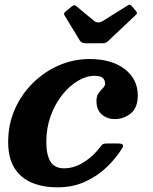

<svg xmlns="http://www.w3.org/2000/svg" viewBox="-20 -788 656 823"><path d="M322 -614.5 257 -721.5Q250.5 -731 261.5 -739L288.5 -761Q296 -766.5 299 -766Q302 -765.5 308.5 -760.5L382.5 -699Q399.5 -685 421.5 -698.5L527 -764.5Q534.5 -769 537.8 -767.5Q541 -766 546 -760.5L562.5 -741Q567.5 -735 567.2 -731.8Q567 -728.5 560 -722L444.5 -613Q438.5 -607 433.2 -604.8Q428 -602.5 416.5 -602.5H350.5Q337.5 -602.5 331.8 -605.5Q326 -608.5 322 -614.5ZM570.5 -379.5Q570.5 -325 539.8 -301.2Q509 -277.5 472 -277.5Q440 -277.5 416.8 -297Q393.5 -316.5 393.5 -355.5Q393.5 -376.5 402.8 -389Q412 -401.5 421.2 -410.5Q430.5 -419.5 430.5 -429.5Q430.5 -444 420.8 -453.5Q411 -463 385.5 -463Q350 -463 313.5 -441.2Q277 -419.5 246.5 -381Q216 -342.5 197.2 -291Q178.5 -239.5 178.5 -180Q178.5 -124.5 196.2 -95.5Q214 -66.5 254.5 -66.5Q298 -66.5 339.8 -93Q381.5 -119.5 409.5 -158Q415 -165.5 419.8 -169.2Q424.5 -173 438.5 -173H485.5Q516.5 -173 504.5 -154Q478.5 -111.5 439 -73Q399.5 -34.5 346.2 -9.8Q293 15 225 15Q165 15 117.5 -4.5Q70 -24 42.5 -66.8Q15 -109.5 15 -180Q15 -255 43.5 -319.5Q72 -384 121.2 -432.5Q170.5 -481 233 -508Q295.5 -535 363.5 -535Q459 -535 514.8 -491.8Q570.5 -448.5 570.5 -379.5Z"/></svg>

Font: Besley*
Style: Bold Italic
Weight: 700
Italic angle: -13°
Designer: Owen Earl
Foundry: indestructible type*
Version: Version 2.000; ttfautohint (v1.8.3)